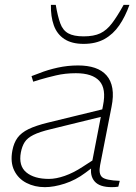

<svg xmlns="http://www.w3.org/2000/svg" viewBox="-20 -766 563 792"><path d="M468 4Q462 5 455 5.5Q448 6 441 6Q391 6 370.5 -17.5Q350 -41 357 -80L358 -88L405 -331Q419 -400 390 -432Q361 -464 293 -464Q249 -464 211 -455Q173 -446 146 -438L117 -429L110 -452L142 -464Q177 -478 218 -487Q259 -496 302 -496Q342 -496 371.5 -486Q401 -476 419.5 -455Q438 -434 443.5 -401.5Q449 -369 440 -325L393 -85Q386 -49 401 -35.5Q416 -22 474 -20ZM165 6Q123 6 89 -11.5Q55 -29 38.5 -63Q22 -97 31 -145Q37 -177 52.5 -198Q68 -219 98 -233.5Q128 -248 177 -260L427 -321L421 -290L189 -233Q143 -222 118 -209.5Q93 -197 82 -180Q71 -163 66 -137Q56 -82 88.5 -55Q121 -28 182 -28Q211 -28 247 -40.5Q283 -53 321 -78L386 -120L384 -92L332 -53Q292 -23 247 -8.5Q202 6 165 6ZM325 -585Q276 -585 245.5 -605Q215 -625 202 -661.5Q189 -698 190 -746H210Q218 -699 228.5 -670Q239 -641 261.5 -628.5Q284 -616 325 -616Q367 -616 393.5 -628.5Q420 -641 442 -670Q464 -699 490 -746H514Q497 -698 472 -661.5Q447 -625 411 -605Q375 -585 325 -585Z"/></svg>

Font: REM Thin
Style: Italic
Weight: 250
Italic angle: -11°
Designer: Octavio Pardo
Foundry: Ashler Design
Version: Version 1.005;gftools[0.9.28]